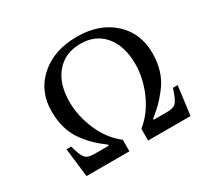

<svg xmlns="http://www.w3.org/2000/svg" viewBox="-142 -846 1063 1023"><g transform="rotate(-30 389.0 -334.5)"><path d="M755 0H494V-72Q562 -126 600.5 -213.5Q639 -301 639 -387Q639 -499 585 -563Q531 -627 439 -627Q344 -627 289 -562.5Q234 -498 234 -387Q234 -300 272 -212Q310 -124 379 -71V0H115L94 -177H123Q138 -120 153 -100.5Q168 -81 208 -81H299V-87Q263 -114 238.5 -137Q214 -160 185 -197.5Q156 -235 141 -284Q126 -333 126 -391Q126 -515 213.5 -592Q301 -669 440 -669Q578 -669 662.5 -592.5Q747 -516 747 -392Q747 -334 731.5 -285.5Q716 -237 685 -197.5Q654 -158 633 -137.5Q612 -117 575 -87V-81H659Q700 -81 715.5 -100.5Q731 -120 749 -177H778Z"/></g></svg>

Font: myMathFont
Style: Regular
Weight: 400
Designer: Ross Mills, John Hudson & Paul Hanslow, Tiro Typeworks Ltd; with prior portions MicroPress Inc., and Coen Hoffman. Math 
Foundry: Tiro Typeworks Ltd
Version: Version 2.13 b171